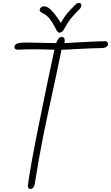

<svg xmlns="http://www.w3.org/2000/svg" viewBox="-20 -1247 754 1305"><path d="M169 17Q183 -99 248.5 -422.5Q314 -746 350 -909Q266 -912 202 -912Q147 -912 99 -909Q78 -912 78 -926Q78 -954 129 -957Q138 -958 157 -958L362 -954Q376 -996 400 -996Q420 -996 420 -971Q420 -966 418 -954Q466 -957 564.5 -962Q663 -967 697 -967Q714 -962 714 -950Q714 -920 665 -920Q625 -920 503 -914Q431 -909 398 -909Q367 -756 336 -616Q297 -438 270.5 -305Q244 -172 215 10Q212 22 204 30Q196 38 188 38Q171 38 169 17ZM352 -1065Q316 -1135 277 -1154Q274 -1156 265.5 -1160Q257 -1164 253.5 -1168Q250 -1172 250 -1179Q250 -1189 259 -1196.5Q268 -1204 281 -1204Q305 -1204 335 -1171Q365 -1138 393 -1091Q419 -1135 435 -1154.5Q451 -1174 496 -1219Q506 -1227 515 -1227Q533 -1227 533 -1210Q533 -1200 525 -1190Q477 -1141 460.5 -1120Q444 -1099 420 -1057Q411 -1040 403 -1032.5Q395 -1025 385 -1025Q377 -1025 371.5 -1031Q366 -1037 360.5 -1048Q355 -1059 352 -1065Z"/></svg>

Font: Bad Script
Style: Regular
Weight: 400
Italic angle: -10°
Designer: Roman Shchyukin (Gaslight Type Foundry), Cyreal (Charset Expansion)
Foundry: Gaslight
Version: Version 2.000